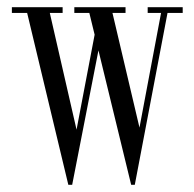

<svg xmlns="http://www.w3.org/2000/svg" viewBox="-20 -515 540 535"><path d="M199.1 -128.4 181.1 0H170.4L51.8 -495H115.1ZM181.1 0 175.5 -60.2 247.2 -436.8 259.9 -403ZM61.1 -479H13.1V-495H53.6ZM154.5 -479H113.2V-495H154.5ZM376.9 -124.5 355.6 0H345.5L225 -495H289.6ZM355.6 0 355.1 -87.4 428.8 -479H391.5V-495H489.1V-479H446.8ZM234.8 -479H187.1V-495H226.9ZM329.8 -479H287.8V-495H329.8Z"/></svg>

Font: Emberly Black
Style: Regular
Weight: 900
Designer: Rajesh Rajput
Foundry: Rajesh Rajput
Version: Version 1.000